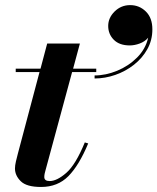

<svg xmlns="http://www.w3.org/2000/svg" viewBox="-20 -733 625 763"><path d="M410 -629.9Q410 -662.3 435.6 -687.5Q461.3 -712.7 497.3 -712.7Q533.7 -712.7 559.6 -687.3Q585.5 -661.9 585.5 -616.4Q585.5 -573.2 565.4 -537.4Q545.4 -501.6 512.1 -475.5Q478.8 -449.4 438.1 -435.3Q397.4 -421.1 355.9 -421.1V-433.2Q400.5 -433.2 445.7 -451.9Q491 -470.6 524.7 -504.3Q558.5 -538.1 568.8 -583.1Q555.8 -567.8 535.3 -560.1Q514.8 -552.5 495.5 -552.5Q454.5 -552.5 432.2 -575Q410 -597.5 410 -629.9ZM330.5 -163Q294.5 -76.5 252 -33.2Q209.5 10 143 10Q85.5 10 62.5 -12.8Q39.5 -35.5 39.5 -63.5Q39.5 -75 43.2 -91.2Q47 -107.5 51 -122.5L137 -446.5H42.5V-460H141L167.5 -560H297.5L270.5 -460H362.5V-446.5H266.5L160.5 -55Q159 -50 157.5 -43.2Q156 -36.5 156 -29.5Q156 -13.5 177.5 -13.5Q206 -13.5 243.2 -45.8Q280.5 -78 317 -167Z"/></svg>

Font: Bodoni* 16pt
Style: Bold Italic
Weight: 700
Italic angle: -13°
Version: Version 2.3